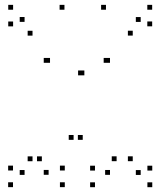

<svg xmlns="http://www.w3.org/2000/svg" viewBox="-20 -760 660 790"><path d="M246.6 10V-10H226.6V10ZM246.6 -58.5V-78.5H226.6V-58.5ZM152.2 -96.6V-116.6H132.2V-96.6ZM180 -40.8V-60.8H160V-40.8ZM180 -501.6V-521.6H160V-501.6ZM185.8 -501.6V-521.6H165.8V-501.6ZM282.8 -184.6V-204.6H262.8V-184.6ZM320.4 -184.6V-204.6H300.4V-184.6ZM426.6 -501.6V-521.6H406.6V-501.6ZM432.6 -501.6V-521.6H412.6V-501.6ZM432.6 -40.6V-60.6H412.6V-40.6ZM459.8 -96.8V-116.8H439.8V-96.8ZM370.8 -58.2V-78.2H350.8V-58.2ZM370.8 10.2V-9.8H350.8V10.2ZM606.5 10.2V-9.8H586.5V10.2ZM606.5 -58.2V-78.2H586.5V-58.2ZM526.2 -96.8V-116.8H506.2V-96.8ZM558.9 -40.2V-60.2H538.9V-40.2ZM558.9 -669.8V-689.8H538.9V-669.8ZM526.2 -613.6V-633.6H506.2V-613.6ZM606.1 -651.7V-671.7H586.1V-651.7ZM606.1 -720V-740H586.1V-720ZM416 -720V-740H396V-720ZM327.1 -450V-470H307.1V-450ZM321.3 -450V-470H301.3V-450ZM245.2 -720V-740H225.2V-720ZM33.9 -720V-740H13.9V-720ZM33.9 -651.5V-671.5H13.9V-651.5ZM113.8 -613.4V-633.4H93.8V-613.4ZM81.1 -670V-690H61.1V-670ZM81.1 -40.4V-60.4H61.1V-40.4ZM113.8 -96.6V-116.6H93.8V-96.6ZM33.5 -58.5V-78.5H13.5V-58.5ZM33.5 10V-10H13.5V10Z"/></svg>

Font: Monaspace Xenon Dots Var
Style: Regular
Weight: 400
Designer: Riley Cran and the Lettermatic Team
Version: Version 1.100 (Monaspace Xenon Dots)